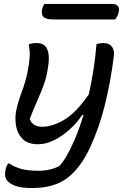

<svg xmlns="http://www.w3.org/2000/svg" viewBox="-20 -757 640 977"><path d="M126 -531Q143 -538 168 -538Q248 -538 222 -400Q215 -358 201 -320.5Q187 -283 169 -243Q151 -203 131 -151Q139 -132 154 -122Q169 -112 194 -112Q247 -112 307 -147.5Q367 -183 432 -277Q446 -340 456 -404.5Q466 -469 471 -533Q480 -535 488 -536.5Q496 -538 504 -538Q537 -538 550.5 -518Q564 -498 559 -469Q543 -342 514.5 -226Q486 -110 439 -8Q391 96 323.5 148Q256 200 143 200Q88 200 57 188Q26 176 15 160Q0 140 9 103Q13 87 21 75H27Q56 94 89.5 103Q123 112 175 112Q237 112 283 87Q304 63 320.5 33.5Q337 4 358 -42Q384 -102 405 -173H399Q371 -131 333 -97Q295 -63 254 -43Q213 -23 174 -23Q122 -23 95.5 -49.5Q69 -76 62 -115Q55 -154 62 -192Q73 -243 91.5 -291.5Q110 -340 121 -395Q129 -435 131 -467Q133 -499 126 -531ZM206 -737H550Q573 -737 581 -724.5Q589 -712 583 -691Q580 -680 575.5 -672.5Q571 -665 566 -658H251Q214 -658 201 -671.5Q188 -685 195 -713Q199 -727 206 -737Z"/></svg>

Font: Recursive Mn Csl St
Style: Italic
Weight: 400
Italic angle: -15°
Monospace: yes
Version: Version 1.079;hotconv 1.0.112;makeotfexe 2.5.65598; ttfautoh